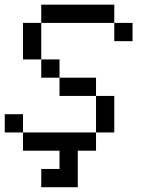

<svg xmlns="http://www.w3.org/2000/svg" viewBox="-20 -635 655 809"><path d="M153.8 153.8V76.9H230.8V0H307.7V153.8ZM153.8 0V-76.9H230.8V0ZM76.9 0V-76.9H384.6V0ZM0 -76.9V-153.8H76.9V-76.9ZM384.6 -76.9V-230.8H461.5V-76.9ZM230.8 -230.8V-307.7H384.6V-230.8ZM153.8 -307.7V-384.6H230.8V-307.7ZM76.9 -384.6V-538.5H153.8V-384.6ZM461.5 -461.5V-538.5H538.5V-461.5ZM153.8 -538.5V-615.4H461.5V-538.5Z"/></svg>

Font: Mintsoda - Lime Green 13x16
Style: Regular
Weight: 400
Designer: Mintsoda-15
Version: Version 1.0